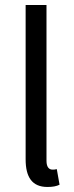

<svg xmlns="http://www.w3.org/2000/svg" viewBox="-20 -732 295 764"><path d="M169 12C190 12 205 9 217 3L206 -59C198 -57 194 -57 189 -57C176 -57 165 -66 165 -92V-712H82V-98C82 -28 107 12 169 12Z"/></svg>

Font: DAIFUKU Sans
Style: Regular
Weight: 400
Designer: Original font ‘Source Han Sans JP’ : Paul D. Hunt
Foundry: Daifuku
Version: Version 1.000